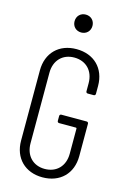

<svg xmlns="http://www.w3.org/2000/svg" viewBox="-135 -964 690 1036"><g transform="rotate(15 210.0 -446.5)"><path d="M211 -801C240 -801 261 -822 261 -851C261 -880 240 -901 211 -901C182 -901 161 -880 161 -851C161 -822 182 -801 211 -801ZM211 8C309 8 374 -56 374 -154V-335C374 -341 370 -345 364 -345H223C217 -345 213 -341 213 -335V-308C213 -302 217 -298 223 -298H317C319 -298 321 -296 321 -294V-153C321 -84 277 -39 211 -39C146 -39 102 -84 102 -153V-547C102 -616 146 -661 211 -661C277 -661 321 -616 321 -547V-502C321 -496 325 -492 331 -492H364C370 -492 374 -496 374 -502V-546C374 -644 309 -708 211 -708C114 -708 49 -644 49 -546V-154C49 -56 114 8 211 8Z"/></g></svg>

Font: Barlow Condensed Light
Style: Regular
Weight: 300
Width: 3
Designer: Jeremy Tribby
Foundry: Tribby Type
Version: Version 1.422;hotconv 1.0.109;makeotfexe 2.5.65596